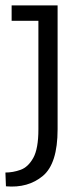

<svg xmlns="http://www.w3.org/2000/svg" viewBox="-36 -465 308 710"><path d="M7 -445H177V13Q177 140 122.5 185.5Q68 231 -14 224L-16 173Q12 173 40 163Q68 153 87 119Q106 85 106 13V-388H7Z"/></svg>

Font: Zilla Slab
Style: Regular
Weight: 400
Designer: Typotheque.com
Foundry: Typotheque type foundry
Version: Version 1.1; 2017; ttfautohint (v1.6)